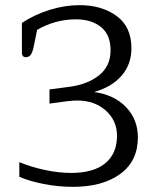

<svg xmlns="http://www.w3.org/2000/svg" viewBox="-20 -715 625 745"><path d="M55 -29V-86Q100 -67 154 -55.5Q208 -44 256 -44Q343 -44 388.5 -81.5Q434 -119 434 -188Q434 -247 390.5 -286Q347 -325 279 -325Q264 -325 238.5 -322Q213 -319 172 -313V-368L248 -378Q319 -387 364 -422.5Q409 -458 409 -520Q409 -580 372 -610Q335 -640 274 -640Q234 -640 194.5 -629Q155 -618 124 -599L111 -535Q106 -511 99 -502Q92 -493 80 -493Q73 -493 69 -497.5Q65 -502 65 -508V-626Q113 -658 172 -676.5Q231 -695 289 -695Q375 -695 432.5 -653Q490 -611 490 -528Q490 -465 451.5 -421Q413 -377 345 -358Q424 -347 469.5 -299Q515 -251 515 -182Q515 -90 446.5 -40Q378 10 263 10Q206 10 150 -1Q94 -12 55 -29Z"/></svg>

Font: Maitree
Style: Regular
Weight: 400
Designer: CadsonDemak Team
Foundry: CadsonDemak
Version: Version 1.000